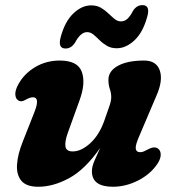

<svg xmlns="http://www.w3.org/2000/svg" viewBox="-20 -716 683 750"><path d="M596.5 -136Q607.5 -129 607.8 -112.5Q608 -96 595.5 -77Q568.5 -36 520 -11.2Q471.5 13.5 421 13.5Q339 13.5 339 -47Q339 -65.5 349 -88.2Q359 -111 371.5 -138.5Q313 -54.5 250.8 -20.5Q188.5 13.5 129.5 13.5Q83 13.5 63.5 -9.8Q44 -33 46.5 -73Q49 -113 69 -163L115 -279.5Q137 -336 109 -336Q97 -336 80.5 -326.5Q62 -315 49 -325.5Q40 -333 39.8 -348.5Q39.5 -364 51 -385.5Q73.5 -427.5 116.8 -453.5Q160 -479.5 213.5 -479.5Q283.5 -479.5 299.5 -435.5Q315.5 -391.5 290.5 -323.5L244.5 -196Q232.5 -162 235.8 -143.2Q239 -124.5 264 -124.5Q297.5 -124.5 333 -157Q368.5 -189.5 388.5 -247.5Q402 -285.5 408.2 -304.2Q414.5 -323 414.5 -336.5Q414.5 -352.5 409 -368.5Q403.5 -384.5 403.5 -404Q403.5 -438.5 440.8 -459Q478 -479.5 543 -479.5Q591.5 -479.5 604.5 -439.8Q617.5 -400 589.5 -338.5L525.5 -188Q508.5 -150 510.2 -135.8Q512 -121.5 528 -121.5Q534.5 -121.5 541.8 -124.5Q549 -127.5 559 -133Q582.5 -145.5 596.5 -136ZM436 -527.5Q414 -527.5 397.8 -537Q381.5 -546.5 369 -559Q356.5 -571.5 345 -581Q333.5 -590.5 320 -590.5Q295 -590.5 273 -549.5Q258.5 -526.5 236 -526.5Q205 -526.5 217 -571Q233.5 -632 266.5 -663.5Q299.5 -695 336 -695Q358.5 -695 374.5 -685.5Q390.5 -676 403.2 -663.8Q416 -651.5 427.5 -642Q439 -632.5 452.5 -632.5Q467 -632.5 478 -642.8Q489 -653 499.5 -673.5Q513.5 -696 536.5 -696Q567.5 -696 555.5 -652Q539 -590.5 505.8 -559Q472.5 -527.5 436 -527.5Z"/></svg>

Font: Fraunces 9pt S100
Style: Bold Italic
Weight: 700
Italic angle: -16°
Version: Version 1.000; ttfautohint (v1.8.3)